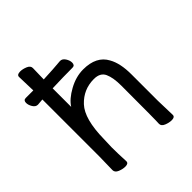

<svg xmlns="http://www.w3.org/2000/svg" viewBox="-200 -842 989 989"><g transform="rotate(-45 294.0 -348.0)"><path d="M482 17Q463 17 442.5 8.5Q422 0 422 -16V-17Q424 -33 424 -293Q424 -351 409 -384Q394 -417 348 -417Q272 -417 220 -361.5Q168 -306 166 -162L164 -105Q164 -59 167 1Q167 17 144 17Q125 17 104.5 8.5Q84 0 84 -17L86 -115V-530L51 -527Q35 -527 24.5 -544Q14 -561 14 -577Q14 -596 31 -596H86L83 -697Q83 -713 107 -713Q125 -713 145.5 -704.5Q166 -696 166 -679L164 -598Q238 -601 290 -606H291Q307 -606 318 -589Q329 -572 329 -556Q329 -536 312 -536Q244 -536 164 -533V-398Q186 -433 238.5 -462Q291 -491 344 -491Q440 -491 475 -425Q502 -378 502 -297V-105L505 1Q505 17 482 17Z"/></g></svg>

Font: LXGW WenKai Lite
Style: Bold
Weight: 700
Designer: LXGW / Fontworks Inc.
Foundry: LXGW / Fontworks Inc.
Version: Version 1.330;April 28, 2024